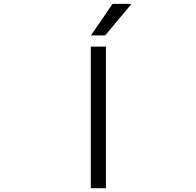

<svg xmlns="http://www.w3.org/2000/svg" viewBox="-20 -997 1040 1017"><path d="M676.8 -976.6 537.1 -809.6H461.9L576.2 -976.6ZM460.9 0V-750H541V0Z"/></svg>

Font: GenEi Gothic M SemiLight
Style: Regular
Weight: 350
Designer: o_tamon (Modified); [Source Han Sans]
Ryoko NISHIZUKA  (kana & ideographs); Paul D. Hunt (Latin, Greek & Cyrillic); Wenl
Version: Version 1.1a;Original Version 1.004